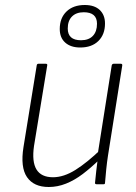

<svg xmlns="http://www.w3.org/2000/svg" viewBox="-20 -737 544 768"><path d="M175 11Q115 11 88 -28.5Q61 -68 74 -149L127 -476Q128 -482 134 -482H163Q170 -482 169 -476L116 -153Q107 -90 126 -59Q145 -28 192 -28Q235 -28 282 -57.5Q329 -87 385 -141L379 -100Q344 -66 311 -41Q278 -16 244 -2.5Q210 11 175 11ZM367 0Q360 0 360 -5Q362 -29 365 -53Q368 -77 371 -102V-121L427 -476Q429 -482 435 -482H463Q470 -482 469 -475L412 -115Q408 -89 405 -60Q402 -31 400 -5Q400 0 394 0ZM301 -547Q263 -547 241 -566.5Q219 -586 219 -621Q219 -665 246 -691Q273 -717 319 -717Q358 -717 379 -697Q400 -677 400 -643Q400 -599 373.5 -573Q347 -547 301 -547ZM304 -576Q335 -576 351.5 -593.5Q368 -611 368 -642Q368 -688 315 -688Q285 -688 268 -671Q251 -654 251 -623Q251 -576 304 -576Z"/></svg>

Font: Sofia Sans Semi Condensed ExtraLight
Style: Italic
Weight: 250
Italic angle: -9°
Version: Version 4.100